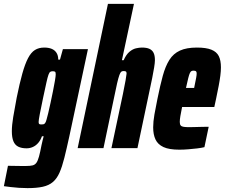

<svg xmlns="http://www.w3.org/2000/svg" viewBox="-55 -763 1158 989"><path d="M87 206Q65 206 42.5 204.5Q20 203 0 200.5Q-20 198 -35 196L-14 91Q2 91 19 91.5Q36 92 52 92Q68 92 79 92Q100 92 112.5 89Q125 86 132.5 75.5Q140 65 146 43Q152 21 159 -16Q162 -30 165 -42Q168 -54 170 -61H161Q154 -41 142 -27Q130 -13 114.5 -6Q99 1 82 1Q56 1 39 -7.5Q22 -16 14 -35.5Q6 -55 6 -87Q6 -118 13 -160Q20 -202 31 -260Q46 -334 60 -384Q74 -434 89.5 -463.5Q105 -493 125 -505.5Q145 -518 173 -518Q195 -518 211 -511.5Q227 -505 236 -491Q245 -477 245 -456H254L269 -510H398L302 -60Q288 4 276.5 50Q265 96 251.5 126.5Q238 157 217.5 174.5Q197 192 165.5 199Q134 206 87 206ZM159 -122Q165 -122 169.5 -123Q174 -124 178 -130Q182 -136 185 -148Q188 -157 193.5 -180.5Q199 -204 205.5 -234Q212 -264 218 -294Q224 -324 228 -347.5Q232 -371 232 -380Q232 -391 228.5 -393.5Q225 -396 216 -396Q209 -396 204 -393Q199 -390 194.5 -377.5Q190 -365 184 -337.5Q178 -310 167 -259Q156 -207 150 -175.5Q144 -144 144 -135Q144 -128 146 -125.5Q148 -123 151.5 -122.5Q155 -122 159 -122Z M345 0 501 -743H635L573 -453H582Q595 -482 611.5 -496Q628 -510 645 -514Q662 -518 676 -518Q700 -518 714.5 -511.5Q729 -505 736 -491Q743 -477 743 -453Q743 -440 739 -415.5Q735 -391 729 -361L653 0H519L578 -278Q588 -326 592 -350Q596 -374 597 -384Q597 -393 593 -395Q589 -397 581 -397Q574 -397 569.5 -393.5Q565 -390 560 -376.5Q555 -363 548 -333Q541 -303 530 -248L478 0Z M869 8Q816 8 787 -5.5Q758 -19 746 -44.5Q734 -70 734 -107Q734 -136 740.5 -173.5Q747 -211 756 -254Q770 -323 783.5 -372.5Q797 -422 817.5 -454.5Q838 -487 872 -502.5Q906 -518 959 -518Q1007 -518 1034 -507Q1061 -496 1072 -474Q1083 -452 1083 -416Q1083 -397 1080 -373.5Q1077 -350 1071.5 -321Q1066 -292 1058 -254L1049 -212H883Q877 -182 874 -164.5Q871 -147 871 -135Q871 -122 876 -116.5Q881 -111 892 -109.5Q903 -108 919 -108Q928 -108 946 -108.5Q964 -109 985 -109.5Q1006 -110 1020 -110L998 -5Q982 -1 960.5 1.5Q939 4 915 6Q891 8 869 8ZM903 -310H945L948 -325Q953 -349 955.5 -362.5Q958 -376 958 -384Q958 -391 956 -394Q954 -397 950.5 -398Q947 -399 942 -399Q936 -399 931.5 -397Q927 -395 923 -386.5Q919 -378 914.5 -360Q910 -342 903 -310Z"/></svg>

Font: Saira ExtraCondensed Black
Style: Italic
Weight: 900
Width: 2
Italic angle: -12°
Designer: Hector Gatti with collaboration of the Omnibus-Type team
Foundry: Omnibus-Type
Version: Version 1.101